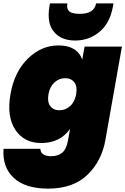

<svg xmlns="http://www.w3.org/2000/svg" viewBox="-42 -840 742 1137"><path d="M304 -571Q415 -571 445 -487L459 -564H680L582 -10Q560 114 475.5 195.5Q391 277 243 277Q108 277 39.5 213.5Q-29 150 -21 41H197Q199 85 261 85Q300 85 325.5 65Q351 45 361 -10L373 -77Q314 7 202 7Q101 7 49 -71Q-3 -149 20 -282Q43 -415 123 -493Q203 -571 304 -571ZM373.5 -212Q401 -237 409 -282Q417 -327 398.5 -352Q380 -377 344 -377Q308 -377 280.5 -352Q253 -327 245 -282Q237 -237 255.5 -212Q274 -187 310 -187Q346 -187 373.5 -212ZM627 -803Q610 -704 548 -652Q486 -600 403 -600Q320 -600 277 -652Q234 -704 251 -803L254 -820H357Q351 -789 367.5 -773.5Q384 -758 431 -758Q516 -758 527 -820H630Z"/></svg>

Font: Poppins Black
Style: Italic
Weight: 900
Italic angle: -10°
Designer: Ninad Kale (Devanagari), Jonny Pinhorn (Latin)
Foundry: Indian Type Foundry
Version: Version 3.200;PS 1.000;hotconv 16.6.54;makeotf.lib2.5.65590